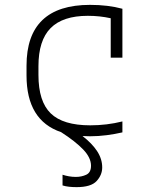

<svg xmlns="http://www.w3.org/2000/svg" viewBox="-20 -550 640 789"><path d="M295 219Q279 219 264.5 217.5Q250 216 237 212V168Q249 172 263 174.5Q277 177 292 177Q315 177 334.5 168Q354 159 354 131Q354 98 322 64.5Q290 31 231 -7Q89 -55 89 -240V-280Q89 -530 350 -530Q424 -530 483 -514V-313H435V-475Q390 -485 341 -485Q238 -485 188 -434.5Q138 -384 138 -278V-242Q138 -133 188.5 -84Q239 -35 351 -35Q419 -35 483 -51V-6Q453 1 418.5 5.5Q384 10 350 10Q334 10 319 9Q358 39 379 71Q400 103 400 138Q400 169 377 194Q354 219 295 219Z"/></svg>

Font: M PLUS Code Latin 60 Light
Style: Regular
Weight: 300
Width: 7
Monospace: yes
Designer: Coji Morishita
Foundry: UNDERFOREST DESIGN
Version: Version 1.005; ttfautohint (v1.8.3)